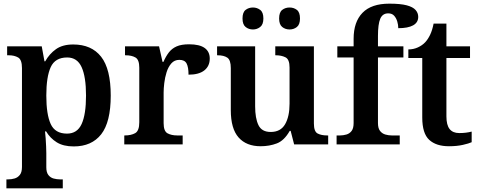

<svg xmlns="http://www.w3.org/2000/svg" viewBox="-20 -789 2618 1049"><path d="M15 240V191H25Q43 191 60 186Q77 181 88.5 166.5Q100 152 100 123V-417Q100 -463 79 -475Q58 -487 28 -487H19V-536H208L223 -454H227Q250 -495 286 -520.5Q322 -546 380 -546Q480 -546 532.5 -479Q585 -412 585 -267Q585 -122 533 -55.5Q481 11 383 11Q326 11 290 -11.5Q254 -34 232 -71H226Q228 -56 229.5 -33Q231 -10 232 11.5Q233 33 233 47V125Q233 153 244.5 167.5Q256 182 273.5 186.5Q291 191 307 191H323V240ZM346 -59Q402 -59 426 -111.5Q450 -164 450 -267Q450 -369 426 -422Q402 -475 347 -475Q281 -475 257 -422Q233 -369 233 -267Q233 -164 257 -111.5Q281 -59 346 -59Z M659 0V-49H662Q696 -49 718.5 -61.5Q741 -74 741 -121V-419Q741 -463 720 -475Q699 -487 666 -487H663V-536H849L868 -451H873Q886 -481 902.5 -502.5Q919 -524 945 -535.5Q971 -547 1013 -547Q1070 -547 1098 -527Q1126 -507 1126 -469Q1126 -428 1096.5 -404.5Q1067 -381 1010 -381Q1010 -422 999.5 -442Q989 -462 960 -462Q933 -462 916 -442.5Q899 -423 890 -394Q881 -365 877.5 -335Q874 -305 874 -284V-116Q874 -72 895.5 -60.5Q917 -49 948 -49H978V0Z M1404 10Q1326 10 1283.5 -38Q1241 -86 1241 -187V-417Q1241 -461 1222 -474Q1203 -487 1168 -487H1166V-536H1374V-208Q1374 -143 1392 -105.5Q1410 -68 1459 -68Q1513 -68 1537.5 -110Q1562 -152 1562 -223V-420Q1562 -465 1539.5 -476Q1517 -487 1487 -487H1484V-536H1695V-114Q1695 -70 1715.5 -59.5Q1736 -49 1767 -49H1773V0H1587L1568 -74H1563Q1533 -21 1492.5 -5.5Q1452 10 1404 10ZM1562 -628Q1539 -628 1522 -641.5Q1505 -655 1505 -688Q1505 -722 1522 -735Q1539 -748 1562 -748Q1585 -748 1602 -735Q1619 -722 1619 -688Q1619 -655 1602 -641.5Q1585 -628 1562 -628ZM1362 -628Q1339 -628 1322 -641.5Q1305 -655 1305 -688Q1305 -722 1322 -735Q1339 -748 1362 -748Q1384 -748 1401.5 -735Q1419 -722 1419 -688Q1419 -655 1401.5 -641.5Q1384 -628 1362 -628Z M1819 0V-49H1838Q1855 -49 1872.5 -54Q1890 -59 1901 -73.5Q1912 -88 1912 -117V-475H1823V-536H1912V-577Q1912 -669 1960.5 -719Q2009 -769 2107 -769Q2168 -769 2202 -760Q2236 -751 2250.5 -734.5Q2265 -718 2265 -697Q2265 -666 2237 -650.5Q2209 -635 2156 -635Q2156 -653 2150.5 -671.5Q2145 -690 2133.5 -703Q2122 -716 2101 -716Q2070 -716 2057.5 -686.5Q2045 -657 2045 -592V-536H2184V-475H2045V-117Q2045 -88 2056.5 -73.5Q2068 -59 2085.5 -54Q2103 -49 2120 -49H2164V0Z M2433 10Q2363 10 2325 -25Q2287 -60 2287 -147V-472H2211V-519Q2239 -519 2263 -530Q2287 -541 2303 -558Q2318 -574 2330 -599Q2342 -624 2349 -660H2419V-536H2548V-472H2419V-153Q2419 -106 2436.5 -84Q2454 -62 2489 -62Q2508 -62 2524.5 -64Q2541 -66 2557 -70V-12Q2542 -5 2509 2.5Q2476 10 2433 10Z"/></svg>

Font: Noto Nastaliq Urdu SemiBold
Style: Regular
Weight: 600
Version: Version 3.007